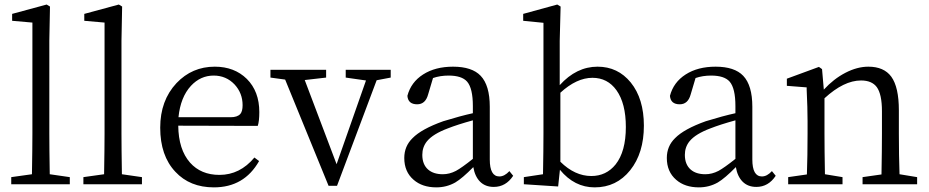

<svg xmlns="http://www.w3.org/2000/svg" viewBox="-20 -808 4075 842"><path d="M29.3 0V-31.2L120.1 -43.9Q122.1 -159.2 122.1 -222.7V-709L33.2 -716.8V-747.1L184.6 -788.1L199.2 -779.3L196.3 -628.9V-222.7Q196.3 -159.2 198.2 -43.9L286.1 -31.2V0Z M345.7 0V-31.2L436.5 -43.9Q438.5 -159.2 438.5 -222.7V-709L349.6 -716.8V-747.1L501 -788.1L515.6 -779.3L512.7 -628.9V-222.7Q512.7 -159.2 514.6 -43.9L602.5 -31.2V0Z M918 13.7Q812.5 13.7 749 -54.7Q682.6 -125 682.6 -248Q682.6 -367.2 753.9 -443.4Q822.3 -515.6 921.9 -515.6Q1007.8 -515.6 1062.5 -461.9Q1117.2 -407.2 1117.2 -316.4Q1117.2 -276.4 1110.4 -255.9L761.7 -256.8Q762.7 -152.3 813.5 -94.7Q861.3 -41 942.4 -41Q1032.2 -41 1095.7 -117.2L1116.2 -101.6Q1050.8 13.7 918 13.7ZM762.7 -293.9H991.2Q1021.5 -293.9 1034.2 -308.6Q1043.9 -320.3 1043.9 -346.7Q1043.9 -399.4 1008.8 -437.5Q971.7 -476.6 917 -476.6Q859.4 -476.6 817.4 -431.6Q771.5 -381.8 762.7 -293.9Z M1420.9 6.8 1230.5 -459 1166 -467.8V-502H1410.2V-467.8L1316.4 -457L1456.1 -87.9L1585 -455.1L1496.1 -467.8V-502H1693.4V-467.8L1631.8 -456.1L1458 6.8Z M1893.6 13.7Q1832 13.7 1793.9 -19.5Q1752.9 -54.7 1752.9 -115.2Q1752.9 -167 1789.1 -202.1Q1828.1 -242.2 1923.8 -276.4Q2000 -299.8 2053.7 -311.5V-342.8Q2053.7 -420.9 2028.3 -450.2Q2004.9 -476.6 1947.3 -476.6Q1910.2 -476.6 1878.9 -465.8L1857.4 -393.6Q1845.7 -350.6 1809.6 -350.6Q1769.5 -350.6 1766.6 -387.7Q1782.2 -447.3 1835.4 -481.4Q1888.7 -515.6 1966.8 -515.6Q2049.8 -515.6 2087.9 -475.6Q2127.9 -433.6 2127.9 -339.8V-108.4Q2127.9 -34.2 2169.9 -34.2Q2192.4 -34.2 2213.9 -57.6L2230.5 -37.1Q2198.2 11.7 2145.5 11.7Q2108.4 11.7 2085.4 -11.2Q2062.5 -34.2 2055.7 -75.2Q2007.8 -26.4 1976.6 -7.8Q1938.5 13.7 1893.6 13.7ZM1921.9 -43.9Q1951.2 -43.9 1979.5 -58.6Q2004.9 -72.3 2053.7 -111.3V-280.3Q1986.3 -261.7 1944.3 -245.1Q1878.9 -220.7 1852.5 -188.5Q1832 -163.1 1832 -128.9Q1832 -86.9 1857.4 -64.5Q1880.9 -43.9 1921.9 -43.9Z M2587.9 13.7Q2499 13.7 2435.5 -63.5L2427.7 9.8L2277.3 0V-31.2L2361.3 -43.9Q2363.3 -151.4 2363.3 -222.7V-708L2274.4 -716.8V-747.1L2423.8 -788.1L2438.5 -779.3L2434.6 -628.9V-434.6Q2507.8 -515.6 2600.6 -515.6Q2689.5 -515.6 2746.1 -446.3Q2803.7 -375 2803.7 -256.8Q2803.7 -136.7 2743.7 -61.5Q2683.6 13.7 2587.9 13.7ZM2573.2 -36.1Q2638.7 -36.1 2679.7 -86.9Q2724.6 -143.6 2724.6 -251Q2724.6 -354.5 2683.6 -412.1Q2644.5 -466.8 2578.1 -466.8Q2508.8 -466.8 2437.5 -401.4V-98.6Q2501 -36.1 2573.2 -36.1Z M3044.9 13.7Q2983.4 13.7 2945.3 -19.5Q2904.3 -54.7 2904.3 -115.2Q2904.3 -167 2940.4 -202.1Q2979.5 -242.2 3075.2 -276.4Q3151.4 -299.8 3205.1 -311.5V-342.8Q3205.1 -420.9 3179.7 -450.2Q3156.2 -476.6 3098.6 -476.6Q3061.5 -476.6 3030.3 -465.8L3008.8 -393.6Q2997.1 -350.6 2960.9 -350.6Q2920.9 -350.6 2918 -387.7Q2933.6 -447.3 2986.8 -481.4Q3040 -515.6 3118.2 -515.6Q3201.2 -515.6 3239.3 -475.6Q3279.3 -433.6 3279.3 -339.8V-108.4Q3279.3 -34.2 3321.3 -34.2Q3343.8 -34.2 3365.2 -57.6L3381.8 -37.1Q3349.6 11.7 3296.9 11.7Q3259.8 11.7 3236.8 -11.2Q3213.9 -34.2 3207 -75.2Q3159.2 -26.4 3127.9 -7.8Q3089.8 13.7 3044.9 13.7ZM3073.2 -43.9Q3102.5 -43.9 3130.9 -58.6Q3156.2 -72.3 3205.1 -111.3V-280.3Q3137.7 -261.7 3095.7 -245.1Q3030.3 -220.7 3003.9 -188.5Q2983.4 -163.1 2983.4 -128.9Q2983.4 -86.9 3008.8 -64.5Q3032.2 -43.9 3073.2 -43.9Z M3436.5 0V-31.2L3518.6 -43Q3521.5 -125 3521.5 -222.7V-276.4Q3521.5 -334 3517.6 -415Q3517.6 -421.9 3517.6 -424.8L3430.7 -431.6V-462.9L3571.3 -514.6L3585 -504.9L3592.8 -415Q3635.7 -461.9 3687.5 -488.8Q3739.3 -515.6 3788.1 -515.6Q3856.4 -515.6 3888.7 -471.7Q3921.9 -425.8 3921.9 -324.2V-222.7Q3921.9 -125 3924.8 -43.9L4002 -31.2V0H3762.7V-31.2L3845.7 -43Q3847.7 -150.4 3847.7 -222.7V-320.3Q3847.7 -394.5 3825.2 -425.8Q3803.7 -455.1 3755.9 -455.1Q3680.7 -455.1 3595.7 -377V-222.7Q3595.7 -151.4 3597.7 -43.9L3674.8 -31.2V0Z"/></svg>

Font: Bpmf GenRyu Min R
Style: R
Weight: 400
Foundry: But Ko
Version: Version 1.320